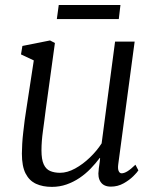

<svg xmlns="http://www.w3.org/2000/svg" viewBox="-20 -720 610 750"><path d="M182.5 10Q147 10 120.8 -2Q94.5 -14 80 -42.2Q65.5 -70.5 65.5 -120Q65.5 -137 66.8 -158.2Q68 -179.5 70.8 -203.5Q73.5 -227.5 76.5 -251Q79.5 -274.5 83 -294.5L112 -484L62 -507.5L67.5 -540.5L175.5 -562L194.5 -552L158.5 -290.5Q156 -269.5 153.2 -249Q150.5 -228.5 147.8 -208.8Q145 -189 143.5 -170Q142 -151 142 -132.5Q142 -97 150.8 -78Q159.5 -59 176 -52Q192.5 -45 214.5 -45Q243 -45 273.5 -61.8Q304 -78.5 331.2 -104.8Q358.5 -131 377 -160L429.5 -557.5H506L442 -79Q439.5 -61 443.5 -52Q447.5 -43 455 -43Q465 -43 478 -51Q491 -59 509 -76.5L520.5 -54.5Q516.5 -47.5 501 -32Q485.5 -16.5 462.8 -3.8Q440 9 413 9Q385.5 9 373.2 -9Q361 -27 365.5 -56Q365.5 -57.5 366 -62.8Q366.5 -68 367.8 -75Q369 -82 369.8 -89.2Q370.5 -96.5 371 -102.5L370 -103.5Q354 -82 334.2 -61.5Q314.5 -41 290.8 -25Q267 -9 240 0.5Q213 10 182.5 10ZM209.5 -700.5H450.5L444 -645.5H202Z"/></svg>

Font: Merriweather 28pt Light
Style: Italic
Weight: 300
Italic angle: -7.8°
Version: Version 2.101